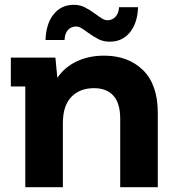

<svg xmlns="http://www.w3.org/2000/svg" viewBox="-20 -777 744 797"><path d="M635 -308V0H479V-284Q479 -348 451 -379.5Q423 -411 370 -411Q311 -411 276 -374.5Q241 -338 241 -266V0H85V-418H25V-538H210L218 -454Q249 -499 299 -522.5Q349 -546 412 -546Q512 -546 573.5 -486Q635 -426 635 -308ZM343 -643Q327 -655 316.5 -661Q306 -667 296 -667Q275 -667 262 -652.5Q249 -638 248 -611H169Q171 -678 202.5 -717.5Q234 -757 286 -757Q312 -757 332.5 -746.5Q353 -736 379 -717Q395 -705 405.5 -699Q416 -693 426 -693Q446 -693 459.5 -707.5Q473 -722 474 -747H553Q551 -682 519.5 -643Q488 -604 436 -604Q409 -604 388.5 -614.5Q368 -625 343 -643Z"/></svg>

Font: mBank
Style: Bold
Weight: 700
Designer: Julieta Ulanovsky
Foundry: Julieta Ulanovsky
Version: Version 7.200